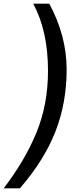

<svg xmlns="http://www.w3.org/2000/svg" viewBox="-97 -790 447 1040"><path d="M11 230H-77Q38 80 100.5 -72Q163 -224 163 -406Q163 -622 83 -770H170Q264 -595 264 -414Q264 -233 203.5 -78Q143 77 11 230Z"/></svg>

Font: Bitter
Style: Italic
Weight: 400
Italic angle: -9°
Designer: Sol Matas
Foundry: Sol Matas
Version: Version 1.001